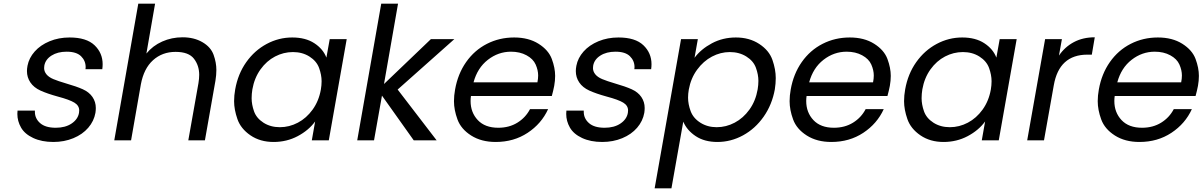

<svg xmlns="http://www.w3.org/2000/svg" viewBox="-20 -760 6514 1040"><path d="M269 9Q206 9 160 -12.5Q114 -34 94 -69Q74 -104 74 -143Q74 -152 75 -161H169Q169 -157 169 -154Q169 -118 197.5 -93Q226 -68 282 -68Q334 -68 368 -91Q402 -114 408 -149Q409 -156 409 -162Q409 -188 383 -204Q357 -220 293 -237Q235 -253 199 -269.5Q163 -286 144.5 -313.5Q126 -341 126 -375Q126 -388 129 -404Q137 -446 168 -481Q199 -516 248.5 -536.5Q298 -557 357 -557Q448 -557 492 -515Q536 -473 536 -412Q536 -399 534 -385H443Q444 -391 444 -396Q444 -431 419 -455.5Q394 -480 341 -480Q292 -480 259 -459Q226 -438 220 -404Q219 -397 219 -391Q219 -373 231.5 -357.5Q244 -342 269 -331.5Q294 -321 338 -308Q394 -292 428.5 -276.5Q463 -261 481 -234.5Q499 -208 499 -175Q499 -163 497 -149Q489 -104 458 -68Q427 -32 377.5 -11.5Q328 9 269 9Z M969 -558Q1031 -558 1076.5 -531.5Q1122 -505 1137 -463Q1152 -421 1152 -381Q1152 -354 1147 -323L1090 0H1000L1055 -310Q1059 -334 1059 -355Q1059 -405 1030.5 -442Q1002 -479 931 -479Q859 -479 809 -434Q759 -389 743 -303L690 0H599L729 -740H820L773 -470Q807 -512 858.5 -535Q910 -558 969 -558Z M1254 -276Q1269 -360 1314 -423.5Q1359 -487 1424.5 -522Q1490 -557 1563 -557Q1635 -557 1682.5 -526Q1730 -495 1748 -448L1766 -548H1858L1761 0H1669L1687 -102Q1652 -54 1592.5 -22.5Q1533 9 1462 9Q1389 9 1336.5 -27Q1284 -63 1266 -115Q1248 -167 1248 -212Q1248 -243 1254 -276ZM1718 -275Q1722 -298 1722 -320Q1722 -354 1708.5 -391.5Q1695 -429 1656.5 -453.5Q1618 -478 1567 -478Q1516 -478 1470 -454Q1424 -430 1391 -384Q1358 -338 1347 -276Q1343 -251 1343 -228Q1343 -194 1356 -157Q1369 -120 1407 -95.5Q1445 -71 1496 -71Q1547 -71 1593.5 -95.5Q1640 -120 1673.5 -166.5Q1707 -213 1718 -275Z M2221 0 2049 -242 2006 0H1915L2045 -740H2136L2060 -305L2314 -548H2441L2134 -275L2345 0Z M2982 -295Q2977 -269 2969 -240H2531Q2529 -226 2529 -213Q2529 -151 2568 -109.5Q2607 -68 2679 -68Q2738 -68 2782.5 -95.5Q2827 -123 2851 -169H2949Q2913 -90 2838 -40.5Q2763 9 2665 9Q2587 9 2532 -26Q2477 -61 2458 -113Q2439 -165 2439 -212Q2439 -242 2445 -275Q2460 -360 2505 -424Q2550 -488 2617.5 -522.5Q2685 -557 2765 -557Q2843 -557 2897 -523Q2951 -489 2969 -440.5Q2987 -392 2987 -349Q2987 -323 2982 -295ZM2891 -314Q2895 -334 2895 -351Q2895 -380 2881.5 -410.5Q2868 -441 2832 -460.5Q2796 -480 2748 -480Q2679 -480 2622.5 -436Q2566 -392 2545 -314Z M3242 9Q3179 9 3133 -12.5Q3087 -34 3067 -69Q3047 -104 3047 -143Q3047 -152 3048 -161H3142Q3142 -157 3142 -154Q3142 -118 3170.5 -93Q3199 -68 3255 -68Q3307 -68 3341 -91Q3375 -114 3381 -149Q3382 -156 3382 -162Q3382 -188 3356 -204Q3330 -220 3266 -237Q3208 -253 3172 -269.5Q3136 -286 3117.5 -313.5Q3099 -341 3099 -375Q3099 -388 3102 -404Q3110 -446 3141 -481Q3172 -516 3221.5 -536.5Q3271 -557 3330 -557Q3421 -557 3465 -515Q3509 -473 3509 -412Q3509 -399 3507 -385H3416Q3417 -391 3417 -396Q3417 -431 3392 -455.5Q3367 -480 3314 -480Q3265 -480 3232 -459Q3199 -438 3193 -404Q3192 -397 3192 -391Q3192 -373 3204.5 -357.5Q3217 -342 3242 -331.5Q3267 -321 3311 -308Q3367 -292 3401.5 -276.5Q3436 -261 3454 -234.5Q3472 -208 3472 -175Q3472 -163 3470 -149Q3462 -104 3431 -68Q3400 -32 3350.5 -11.5Q3301 9 3242 9Z M3742 -447Q3777 -494 3836 -525.5Q3895 -557 3966 -557Q4039 -557 4092.5 -522Q4146 -487 4164 -435.5Q4182 -384 4182 -337Q4182 -308 4177 -276Q4162 -193 4116.5 -128Q4071 -63 4005 -27Q3939 9 3866 9Q3796 9 3748.5 -22.5Q3701 -54 3681 -101L3617 260H3526L3669 -548H3760ZM4084 -276Q4088 -300 4088 -322Q4088 -356 4074.5 -393Q4061 -430 4022.5 -454Q3984 -478 3933 -478Q3883 -478 3836.5 -453.5Q3790 -429 3756 -382.5Q3722 -336 3711 -275Q3707 -252 3707 -231Q3707 -196 3721 -158Q3735 -120 3773.5 -95.5Q3812 -71 3862 -71Q3913 -71 3959.5 -95.5Q4006 -120 4039.5 -166.5Q4073 -213 4084 -276Z M4800 -295Q4795 -269 4787 -240H4349Q4347 -226 4347 -213Q4347 -151 4386 -109.5Q4425 -68 4497 -68Q4556 -68 4600.5 -95.5Q4645 -123 4669 -169H4767Q4731 -90 4656 -40.5Q4581 9 4483 9Q4405 9 4350 -26Q4295 -61 4276 -113Q4257 -165 4257 -212Q4257 -242 4263 -275Q4278 -360 4323 -424Q4368 -488 4435.5 -522.5Q4503 -557 4583 -557Q4661 -557 4715 -523Q4769 -489 4787 -440.5Q4805 -392 4805 -349Q4805 -323 4800 -295ZM4709 -314Q4713 -334 4713 -351Q4713 -380 4699.5 -410.5Q4686 -441 4650 -460.5Q4614 -480 4566 -480Q4497 -480 4440.5 -436Q4384 -392 4363 -314Z M4883 -276Q4898 -360 4943 -423.5Q4988 -487 5053.5 -522Q5119 -557 5192 -557Q5264 -557 5311.5 -526Q5359 -495 5377 -448L5395 -548H5487L5390 0H5298L5316 -102Q5281 -54 5221.5 -22.5Q5162 9 5091 9Q5018 9 4965.5 -27Q4913 -63 4895 -115Q4877 -167 4877 -212Q4877 -243 4883 -276ZM5347 -275Q5351 -298 5351 -320Q5351 -354 5337.5 -391.5Q5324 -429 5285.5 -453.5Q5247 -478 5196 -478Q5145 -478 5099 -454Q5053 -430 5020 -384Q4987 -338 4976 -276Q4972 -251 4972 -228Q4972 -194 4985 -157Q4998 -120 5036 -95.5Q5074 -71 5125 -71Q5176 -71 5222.5 -95.5Q5269 -120 5302.5 -166.5Q5336 -213 5347 -275Z M5716 -459Q5748 -506 5797 -532Q5846 -558 5910 -558L5894 -464H5870Q5717 -464 5688 -298L5635 0H5544L5641 -548H5732Z M6469 -295Q6464 -269 6456 -240H6018Q6016 -226 6016 -213Q6016 -151 6055 -109.5Q6094 -68 6166 -68Q6225 -68 6269.5 -95.5Q6314 -123 6338 -169H6436Q6400 -90 6325 -40.5Q6250 9 6152 9Q6074 9 6019 -26Q5964 -61 5945 -113Q5926 -165 5926 -212Q5926 -242 5932 -275Q5947 -360 5992 -424Q6037 -488 6104.5 -522.5Q6172 -557 6252 -557Q6330 -557 6384 -523Q6438 -489 6456 -440.5Q6474 -392 6474 -349Q6474 -323 6469 -295ZM6378 -314Q6382 -334 6382 -351Q6382 -380 6368.5 -410.5Q6355 -441 6319 -460.5Q6283 -480 6235 -480Q6166 -480 6109.5 -436Q6053 -392 6032 -314Z"/></svg>

Font: Fz Poppins
Style: Italic
Weight: 400
Italic angle: -10°
Designer: Ninad Kale (Devanagari), Jonny Pinhorn (Latin)
Foundry: Indian Type Foundry
Version: Vit hóa bi Vntype.Com & FontZin.Com